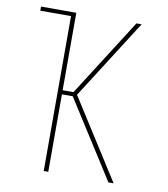

<svg xmlns="http://www.w3.org/2000/svg" viewBox="-82 -805 765 874"><g transform="rotate(10 300.0 -367.5)"><path d="M478 0 250 -358H200V0H179V-716H37V-735H200V-377H250L478 -735H502L268 -368L502 0Z"/></g></svg>

Font: Iosevka Thin Extended
Style: Regular
Weight: 100
Width: 7
Monospace: yes
Designer: Belleve Invis
Foundry: Belleve Invis
Version: Version 32.5.0; ttfautohint (v1.8.4)